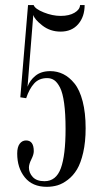

<svg xmlns="http://www.w3.org/2000/svg" viewBox="-20 -720 417 752"><path d="M163.1 11.7Q106.9 11.7 77.1 -25.4Q47.4 -62.5 47.4 -118.7Q47.4 -144 57.1 -157Q66.9 -169.9 82 -169.9Q112.3 -169.9 112.3 -127.9Q112.3 -114.7 102.8 -95.9Q93.3 -77.1 93.3 -63.5Q93.3 -43 108.4 -26.6Q123.5 -10.3 154.3 -10.3Q199.7 -10.3 218.3 -61Q236.8 -111.8 236.8 -215.3Q236.8 -274.9 231.2 -315.7Q225.6 -356.4 215.1 -377Q204.6 -397.5 192.6 -405.8Q180.7 -414.1 164.6 -414.1Q132.8 -414.1 113.8 -393.1Q94.7 -372.1 82.5 -335.4L59.6 -338.9L89.8 -700.2H111.8Q117.2 -685.1 151.4 -671.4Q185.5 -657.7 217.8 -657.7Q251 -657.7 272 -670.2Q293 -682.6 293.5 -700.2H311.5Q311.5 -654.8 286.4 -625.5Q261.2 -596.2 217.3 -596.2Q176.3 -596.2 145.5 -620.4Q114.7 -644.5 110.4 -661.6L87.9 -380.4Q96.7 -405.3 118.9 -423.3Q141.1 -441.4 176.8 -441.4Q204.1 -441.4 227.8 -429.7Q251.5 -418 271.7 -393.1Q292 -368.2 303.7 -323.2Q315.4 -278.3 315.4 -217.8Q315.4 -164.1 305.9 -122.6Q296.4 -81.1 281.5 -56.4Q266.6 -31.7 245.8 -15.9Q225.1 0 205.1 5.9Q185.1 11.7 163.1 11.7Z"/></svg>

Font: Imbue
Style: Regular
Weight: 400
Designer: Tyler Finck
Foundry: Etcetera Type Company
Version: Version 0.910